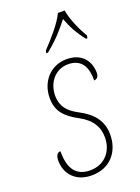

<svg xmlns="http://www.w3.org/2000/svg" viewBox="-147 -831 663 907"><g transform="rotate(-20 184.5 -378.0)"><path d="M150 -619 147 -606H156C211 -651 242 -686 277 -731C293 -687 313 -649 347 -606H354L357 -619C332 -660 305 -721 298 -766H264C243 -720 191 -662 150 -619ZM153 10C249 10 300 -60 300 -142C300 -210 263 -256 198 -290C142 -319 119 -351 118 -401C118 -470 162 -522 226 -522C298 -522 317 -467 316 -408C331 -408 340 -419 340 -438C340 -495 305 -547 227 -547C146 -547 90 -483 90 -401C90 -336 122 -300 187 -265C249 -232 272 -189 272 -138C272 -71 229 -15 154 -15C78 -15 51 -68 52 -148C38 -148 27 -138 27 -109C27 -45 70 10 153 10Z"/></g></svg>

Font: Noto Serif SemiCondensed Thin
Style: Italic
Weight: 100
Width: 4
Italic angle: -12°
Designer: Monotype Design Team
Foundry: Monotype Imaging Inc.
Version: Version 2.013